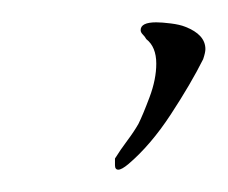

<svg xmlns="http://www.w3.org/2000/svg" viewBox="-20 -472 204 172"><path d="M86 -320Q83 -320 83 -324Q83 -328 83 -330Q88 -338 94 -346Q100 -354 104 -361Q108 -369 114 -385Q120 -401 120 -415Q120 -430 111 -437Q110 -439 108 -441Q106 -443 106 -445Q106 -452 120 -452Q125 -452 133 -451Q141 -450 146 -448Q164 -441 164 -428Q164 -425 162 -419Q151 -397 133 -369.5Q115 -342 95 -325Q89 -320 86 -320Z"/></svg>

Font: Qwigley
Style: Regular
Weight: 400
Designer: Robert E. Leuschke
Foundry: Robert E. Leuschke
Version: Version 1.010; ttfautohint (v1.8.3)